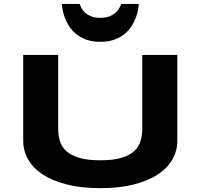

<svg xmlns="http://www.w3.org/2000/svg" viewBox="-20 -955 1037 993"><path d="M897 -226.1Q897 -175.8 872.1 -131.3Q847.2 -86.9 797.4 -53.7Q747.6 -20.5 673.1 -1.2Q598.6 18.1 499 18.1Q399.4 18.1 324.5 -1.2Q249.5 -20.5 199.7 -53.7Q149.9 -86.9 125 -131.3Q100.1 -175.8 100.1 -226.1V-670.9H280.8V-291Q280.8 -257.3 289.3 -227.3Q297.9 -197.3 321.5 -174.8Q345.2 -152.3 387.9 -139.2Q430.7 -126 499 -126Q566.9 -126 609.4 -139.2Q651.9 -152.3 675.5 -174.8Q699.2 -197.3 707.5 -227.3Q715.8 -257.3 715.8 -291V-670.9H897V-226.1ZM697.8 -934.6Q697.3 -922.4 693.8 -903.3Q690.4 -884.3 682.1 -862.5Q673.8 -840.8 659.9 -818.8Q646 -796.9 624 -779.1Q602.1 -761.2 571.3 -750Q540.5 -738.8 499 -738.8Q457 -738.8 426.3 -750Q395.5 -761.2 373.8 -779.1Q352.1 -796.9 337.9 -818.8Q323.7 -840.8 315.7 -862.5Q307.6 -884.3 304 -903.3Q300.3 -922.4 299.8 -934.6H392.1Q395 -925.8 401.1 -913.6Q407.2 -901.4 419.2 -890.1Q431.2 -878.9 450.4 -870.8Q469.7 -862.8 499 -862.8Q527.8 -862.8 547.1 -870.8Q566.4 -878.9 578.6 -890.1Q590.8 -901.4 597.4 -913.6Q604 -925.8 606.9 -934.6H697.8Z"/></svg>

Font: Syncopate
Style: Bold
Weight: 700
Designer: Astigmatic (AOETI)
Foundry: Astigmatic (AOETI)
Version: Version 1.001 2011